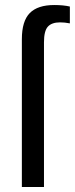

<svg xmlns="http://www.w3.org/2000/svg" viewBox="-20 -744 298 764"><path d="M155 0H67V-588Q67 -660 98.5 -692Q130 -724 196 -724Q232 -724 258 -718V-651Q238 -655 219 -655Q186 -655 170.5 -638Q155 -621 155 -576Z"/></svg>

Font: Libra Sans
Style: Regular
Weight: 400
Foundry: Context Ltd
Version: Version 1.000; ttfautohint (v1.3)